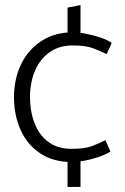

<svg xmlns="http://www.w3.org/2000/svg" viewBox="-20 -625 491 756"><path d="M297 -469V-605L246 -595V-470ZM297 -9 246 -6V111H297ZM395 -73Q369 -60 341.5 -49.5Q314 -39 261 -39Q207 -39 170.5 -66Q134 -93 116 -140Q98 -187 98 -246Q99 -303 118.5 -348Q138 -393 175.5 -419.5Q213 -446 266 -446Q318 -446 346.5 -435Q375 -424 400 -412L420 -456Q401 -469 373 -478Q345 -487 317 -492.5Q289 -498 269 -498Q198 -498 145.5 -465Q93 -432 64.5 -375Q36 -318 35 -245Q35 -170 62 -111.5Q89 -53 140 -20Q191 13 262 13Q283 13 311 8Q339 3 367 -6.5Q395 -16 415 -28Z"/></svg>

Font: Catamaran Light
Style: Regular
Weight: 300
Designer: Pria Ravichandran
Version: Version 2.000